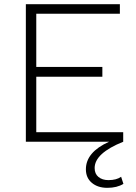

<svg xmlns="http://www.w3.org/2000/svg" viewBox="-20 -680 652 921"><path d="M561 168 572 202Q541 221 495 221Q449 221 420.5 197Q392 173 392 132Q392 50 503 0H104V-660H555V-614H154V-359H471V-312H154V-46H571V0Q434 55 434 126Q434 154 452.5 169Q471 184 500 184Q539 184 561 168Z"/></svg>

Font: Elaine Sans Light
Style: Regular
Weight: 300
Designer: Wei Huang
Foundry: Wei Huang
Version: Version 2.001;December 24, 2019;FontCreator 12.0.0.2547 64-b